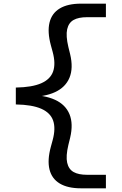

<svg xmlns="http://www.w3.org/2000/svg" viewBox="-20 -821 660 1041"><path d="M360.2 -73.8 350.8 -35.5Q336.2 25.8 344.2 61.3Q352.3 96.8 379.2 111.8Q406 126.7 452 126.7H554.2V200H419Q347.3 200 304 174Q260.7 148 248.3 97.5Q236 47 255.7 -25.3L265.5 -61.2Q282.7 -124.8 268.1 -167.1Q253.5 -209.3 203.8 -231.3Q154 -253.3 65.8 -254.7V-346.3Q154 -347.7 203.8 -369.7Q253.5 -391.7 268.1 -433.9Q282.7 -476.2 265.5 -539.8L255.7 -575.8Q236.2 -648.2 248.5 -698.7Q260.8 -749.2 304.1 -775.2Q347.3 -801.2 419 -801.2H554.2V-727.8H452Q406 -727.8 379.2 -712.9Q352.3 -698 344.2 -662.5Q336.2 -627 350.8 -565.7L360.2 -527.5Q378.3 -451.8 356.8 -399.8Q335.3 -347.8 278.5 -321.5Q221.7 -295.2 134.3 -295.2V-306Q221.7 -306 278.5 -279.8Q335.3 -253.7 356.8 -201.7Q378.2 -149.7 360.2 -73.8Z"/></svg>

Font: Monaspace Radon Var
Style: Regular
Weight: 400
Designer: Riley Cran and the Lettermatic Team
Version: Version 1.000 (Monaspace Radon Var)